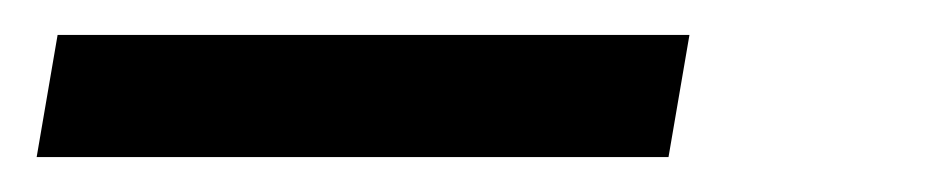

<svg xmlns="http://www.w3.org/2000/svg" viewBox="-20 -20 540 110"><path d="M1 70 13 0H375L363 70Z"/></svg>

Font: Iosevka Slab Oblique
Style: Regular
Weight: 400
Italic angle: -9°
Monospace: yes
Designer: Belleve Invis
Foundry: Belleve Invis
Version: Version 11.1.1; ttfautohint (v1.8.3)